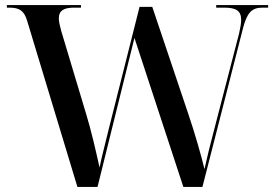

<svg xmlns="http://www.w3.org/2000/svg" viewBox="-20 -734 1093 754"><path d="M87 -651 284 0H363L508 -585L700 0H775L935 -626C951 -685 969 -704 1011 -704H1033V-714H829V-704H860C907 -704 927 -692 927 -656C927 -642 924 -625 919 -603L820 -221C804 -160 795 -124 783 -70C771 -120 746 -209 719 -288L578 -707H528L406 -223C392 -164 378 -113 371 -76C354 -152 339 -218 319 -284L220 -614C215 -632 211 -650 211 -662C211 -692 230 -704 271 -704H298V-714H7V-704H16C57 -704 75 -692 87 -651Z"/></svg>

Font: Noto Serif Display Medium
Style: Regular
Weight: 500
Designer: Monotype Design Team
Foundry: Monotype Imaging Inc.
Version: Version 2.009